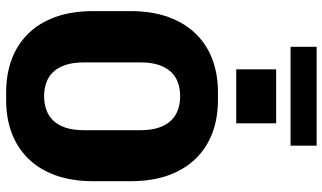

<svg xmlns="http://www.w3.org/2000/svg" viewBox="-238 -828 1075 640"><g transform="rotate(90 300.0 -507.5)"><path d="M287 10Q227.5 10 178 -8.2Q128.5 -26.5 92.2 -63Q56 -99.5 36.2 -154Q16.5 -208.5 16.5 -281V-404Q16.5 -476.5 36.5 -531.2Q56.5 -586 92.8 -622.8Q129 -659.5 178.2 -677.8Q227.5 -696 286.5 -696H313.5Q373 -696 422.5 -677.5Q472 -659 508 -622.2Q544 -585.5 563.8 -531Q583.5 -476.5 583.5 -404V-281Q583.5 -209 563.8 -154.5Q544 -100 508 -63.5Q472 -27 422.8 -8.5Q373.5 10 314 10ZM300 -116.5Q324.5 -116.5 345.2 -123.8Q366 -131 381.2 -146.8Q396.5 -162.5 405 -188Q413.5 -213.5 413.5 -250.5V-436.5Q413.5 -473.5 405 -498.8Q396.5 -524 381.2 -539.8Q366 -555.5 345.2 -562.8Q324.5 -570 300 -570Q276 -570 255.2 -562.8Q234.5 -555.5 219.5 -539.8Q204.5 -524 196 -498.8Q187.5 -473.5 187.5 -436.5V-250.5Q187.5 -213.5 196 -188Q204.5 -162.5 219.5 -146.8Q234.5 -131 255.2 -123.8Q276 -116.5 300 -116.5ZM135.5 -938V-1025H465V-938ZM210.5 -757V-890H390.5V-757Z"/></g></svg>

Font: Chivo Mono Medium
Style: Regular
Weight: 500
Monospace: yes
Designer: Hector Gatti
Foundry: Omnibus-Type
Version: Version 1.008